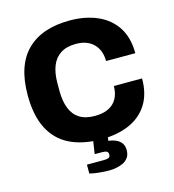

<svg xmlns="http://www.w3.org/2000/svg" viewBox="-128 -806 1008 1110"><g transform="rotate(-15 376.0 -250.5)"><path d="M391 12Q280 12 202.5 -26.5Q125 -65 85 -144Q45 -223 45 -344Q45 -522 134.5 -610.5Q224 -699 391 -699Q484 -699 556 -667.5Q628 -636 668.5 -573.5Q709 -511 709 -418H534Q534 -462 516.5 -493.5Q499 -525 467.5 -542Q436 -559 391 -559Q335 -559 299 -536Q263 -513 246 -470Q229 -427 229 -366V-321Q229 -260 246 -216.5Q263 -173 298.5 -150.5Q334 -128 390 -128Q438 -128 471.5 -144Q505 -160 522.5 -191.5Q540 -223 540 -267H709Q709 -174 669.5 -112Q630 -50 558.5 -19Q487 12 391 12ZM390 198Q360 198 327 194.5Q294 191 272 185V132H371Q390 132 401 128Q412 124 412 109Q412 96 404 90.5Q396 85 373 85H331L348 -26H436L427 31Q449 33 469.5 41.5Q490 50 503 66.5Q516 83 516 110Q516 137 503.5 154.5Q491 172 471.5 181Q452 190 430.5 194Q409 198 390 198Z"/></g></svg>

Font: Archivo SemiBold ExtraBold
Style: Regular
Weight: 800
Version: Version 2.001